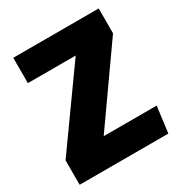

<svg xmlns="http://www.w3.org/2000/svg" viewBox="-164 -813 878 932"><g transform="rotate(-30 275.0 -347.5)"><path d="M522 -695H43V-553H311L14 -137V0H511L530 -146H233L522 -556Z"/></g></svg>

Font: Fira Sans ExtraBold
Style: Regular
Weight: 800
Designer: bBox Type GmbH & Carrois Corporate GbR & Edenspiekermann AG
Foundry: bBox Type GmbH & Carrois Corporate GbR & Edenspiekermann AG
Version: Version 4.300;PS 004.300;hotconv 1.0.88;makeotf.lib2.5.64775